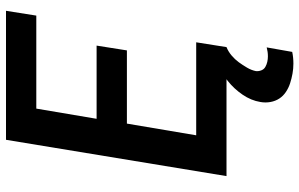

<svg xmlns="http://www.w3.org/2000/svg" viewBox="-199 -576 998 640"><g transform="rotate(-90 300.0 -256.0)"><path d="M33 0 154 -735H584L568 -634H258L224 -433H468L452 -332H208L169 -101H479L463 0ZM408 223Q391 223 374.5 220Q358 217 342.5 212Q327 207 313.5 198Q300 189 291.5 176Q283 163 280 146.5Q277 130 280 113Q285 82 304.5 53.5Q324 25 350.5 4Q377 -17 408 -29.5Q439 -42 470 -45L463 0Q448 6 435 17Q422 28 412.5 41Q403 54 394.5 68.5Q386 83 383 98Q382 107 385.5 116Q389 125 397 129.5Q405 134 414 136Q423 138 432 138Q440 138 447 137Q454 136 462 134L447 219Q438 221 428 222Q418 223 408 223Z"/></g></svg>

Font: Iosevka Extended Oblique
Style: Bold
Weight: 700
Width: 7
Italic angle: -9°
Monospace: yes
Designer: Belleve Invis
Foundry: Belleve Invis
Version: Version 32.5.0; ttfautohint (v1.8.4)